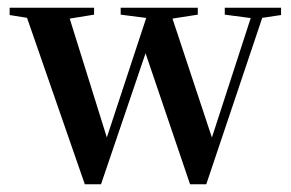

<svg xmlns="http://www.w3.org/2000/svg" viewBox="-20 -475 755 498"><path d="M200 3 41 -455H152L266 -90H248L252 -103L368 -455H418L539 -90H521L525 -104L639 -455H669L515 3H473L350 -359H365L362 -350L242 3ZM5 -436V-455H224V-437L138 -423H86ZM293 -437V-455H493V-437L416 -425L371 -427ZM563 -437V-455H709V-436L649 -427H639Z"/></svg>

Font: Source Serif 4 60pt SemiBold
Style: Regular
Weight: 600
Version: Version 4.004;hotconv 1.0.116;makeotfexe 2.5.65601